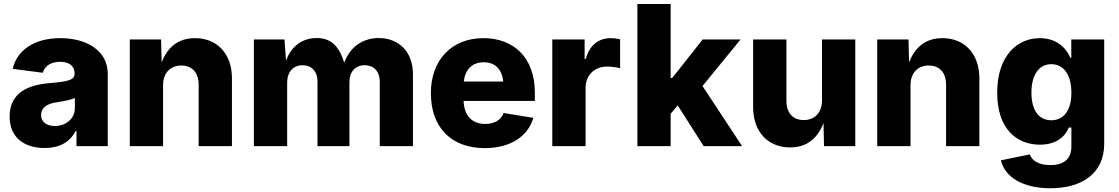

<svg xmlns="http://www.w3.org/2000/svg" viewBox="-20 -748 5729 983"><path d="M209 9.8C284.7 9.8 337.4 -20.5 367.2 -76.7H371.6V0H531.7V-370.6C531.7 -487.8 424.8 -552.7 289.1 -552.7C152.3 -552.7 66.4 -488.8 44.9 -395.5L199.2 -375.5C208.5 -409.7 240.2 -431.6 287.6 -431.6C334 -431.6 361.8 -410.2 361.8 -372.6V-370.6C361.8 -336.9 324.7 -330.1 232.4 -322.3C122.1 -313 29.3 -272.5 29.3 -151.4C29.3 -43.5 104 9.8 209 9.8ZM260.7 -103C219.7 -103 190.4 -122.6 190.4 -159.2C190.4 -195.3 218.8 -216.8 269 -224.1C300.8 -229 343.8 -236.3 363.3 -246.6V-194.3C363.3 -140.6 317.9 -103 260.7 -103Z M814.9 -311.5C814.9 -375 852.5 -412.6 908.2 -412.6C963.9 -412.6 997.1 -376 997.1 -314.5V0H1167.5V-347.7C1167.5 -471.2 1092.8 -552.7 978.5 -552.7C890.1 -552.7 836.4 -503.9 807.6 -428.2L804.7 -545.9H644.5V0H814.9Z M1279.8 0H1450.2V-324.2C1450.2 -381.3 1482.9 -414.1 1529.3 -414.1C1574.7 -414.1 1605.5 -382.3 1605.5 -332V0H1769V-327.6C1769 -379.9 1798.8 -414.1 1847.2 -414.1C1892.1 -414.1 1924.3 -384.8 1924.3 -329.6V0H2094.2V-368.2C2094.2 -483.4 2021.5 -553.2 1919.4 -553.2C1845.7 -553.2 1775.4 -516.1 1742.2 -426.8C1715.3 -516.1 1670.9 -553.2 1601.6 -553.2C1535.6 -553.2 1474.6 -519.5 1444.3 -437.5L1436.5 -545.9H1279.8Z M2461.4 10.3C2593.8 10.3 2683.1 -49.8 2710.4 -144.5L2558.6 -169.4C2544.9 -132.8 2510.3 -113.3 2464.4 -113.3C2399.9 -113.3 2356.4 -152.3 2353.5 -231.4H2718.3V-274.4C2718.3 -454.6 2608.4 -552.7 2455.1 -552.7C2291 -552.7 2186 -439.5 2186 -271C2186 -96.2 2290 10.3 2461.4 10.3ZM2354.5 -330.6C2360.8 -390.6 2396.5 -429.2 2456.5 -429.2C2516.1 -429.2 2549.8 -392.6 2556.6 -330.6Z M2807.6 0H2978V-297.9C2978 -363.3 3024.4 -407.2 3087.4 -407.2C3107.9 -407.2 3138.7 -403.8 3154.8 -398.4V-546.9C3140.6 -550.3 3122.6 -552.7 3106.4 -552.7C3046.4 -552.7 2998.5 -518.1 2979 -446.3H2973.1V-545.9H2807.6Z M3243.2 0H3413.6V-165.5L3449.7 -208.5L3582.5 0H3779.3L3576.7 -307.6L3771.5 -545.9H3577.6L3421.4 -348.6H3413.6V-727.5H3243.2Z M4025.4 6.8C4113.3 6.8 4167 -42 4196.3 -118.2L4198.7 0H4358.9V-545.9H4188.5V-234.4C4188.5 -170.9 4150.9 -133.3 4095.2 -133.3C4039.6 -133.3 4006.3 -169.9 4006.3 -231.4V-545.9H3835.9V-198.2C3835.9 -74.7 3910.6 6.8 4025.4 6.8Z M4641.6 -311.5C4641.6 -375 4679.2 -412.6 4734.9 -412.6C4790.5 -412.6 4823.7 -376 4823.7 -314.5V0H4994.1V-347.7C4994.1 -471.2 4919.4 -552.7 4805.2 -552.7C4716.8 -552.7 4663.1 -503.9 4634.3 -428.2L4631.3 -545.9H4471.2V0H4641.6Z M5357.9 215.8C5521 215.8 5633.3 138.7 5633.3 -12.2V-545.9H5464.8V-452.1H5460C5439.5 -501.5 5390.1 -552.7 5303.7 -552.7C5189 -552.7 5085.4 -463.9 5085.4 -272.9C5085.4 -88.9 5184.6 -7.3 5304.2 -7.3C5385.3 -7.3 5432.1 -45.9 5452.1 -95.2H5465.3V1.5C5465.3 66.4 5426.3 97.2 5356.9 97.2C5295.9 97.2 5262.2 72.3 5252.4 42.5L5104.5 72.8C5124.5 158.2 5215.3 215.8 5357.9 215.8ZM5362.3 -132.3C5296.9 -132.3 5260.7 -185.5 5260.7 -273.4C5260.7 -361.3 5296.9 -419.4 5362.3 -419.4C5427.7 -419.4 5465.3 -362.8 5465.3 -273.4C5465.3 -185.1 5427.7 -132.3 5362.3 -132.3Z"/></svg>

Font: Inter ExtraBold
Style: Regular
Weight: 800
Designer: Rasmus Andersson
Foundry: rsms
Version: Version 4.001;git-9221beed3